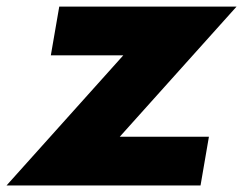

<svg xmlns="http://www.w3.org/2000/svg" viewBox="-60 -570 747 590"><path d="M667 -549.8 308.1 -149.9H582L556.2 0H-40L318.8 -399.9H96.2L122.1 -549.8Z"/></svg>

Font: Stilu Bold
Style: Italic
Weight: 700
Italic angle: -10°
Designer: Genilson Lima Santos
Foundry: Genilson Lima Santos
Version: Version 1.200;PS 001.200;hotconv 1.0.88;makeotf.lib2.5.64775